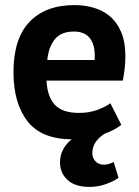

<svg xmlns="http://www.w3.org/2000/svg" viewBox="-20 -534 548 755"><path d="M457 -43Q432 -23 391 -8Q343 23 343 68Q343 81 349 91.5Q355 102 365.5 108Q376 114 391.5 113.5Q407 113 427 103L446 165Q431 177 399 189Q367 201 332 201Q275 201 245.5 173.5Q216 146 216 105Q216 77 228 54Q240 31 262 14Q144 13 89 -56Q33 -127 33 -250Q33 -382 96 -448Q159 -514 273 -514Q311 -514 347 -504Q383 -494 411 -471Q439 -448 456 -409Q473 -370 473 -312Q473 -291 470.5 -267Q468 -243 463 -217H163Q166 -154 195.5 -122Q225 -90 291 -90Q332 -90 364.5 -102.5Q397 -115 414 -128ZM271 -410Q220 -410 195.5 -379.5Q171 -349 166 -298H352Q356 -352 335.5 -381Q315 -410 271 -410Z"/></svg>

Font: PT Sans
Style: Bold
Weight: 700
Version: Version 2.003W OFL; ttfautohint (v1.6)